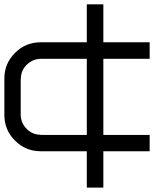

<svg xmlns="http://www.w3.org/2000/svg" viewBox="-20 -694 707 881"><path d="M454.2 -75H666.7V0H454.2V166.7H378.3V0H166.7Q97.5 0 48.8 -48.8Q0 -97.5 0 -166.7V-333.3Q0 -402.5 48.8 -451.2Q97.5 -500 166.7 -500H378.3V-674.2H454.2V-500H666.7V-424.2H454.2ZM378.3 -75V-424.2H166.7Q130 -423.3 102.9 -397.1Q75.8 -370.8 75.8 -333.3H75V-166.7Q75.8 -130 102.1 -102.9Q128.3 -75.8 166.7 -75.8V-75Z"/></svg>

Font: 0xA000-Squareish-Mono
Style: Squareish-Mono
Weight: 400
Version: Version 0.1